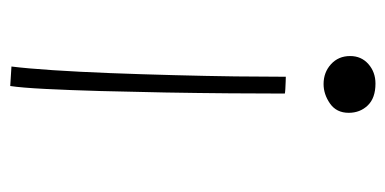

<svg xmlns="http://www.w3.org/2000/svg" viewBox="-218 -368 790 394"><g transform="rotate(90 177.0 -171.0)"><path d="M137.5 -362.5Q140.5 -362.5 148.2 -362.2Q156 -362 163.2 -361.5Q170.5 -361 172 -360.5Q172 -312.5 171.5 -248.2Q171 -184 169.8 -115Q168.5 -46 166.8 18Q165 82 162.5 131Q160 180 156.5 203L116.5 200.5Q120.5 168.5 124 115.5Q127.5 62.5 130 -2Q132.5 -66.5 134.2 -133Q136 -199.5 136.8 -259.5Q137.5 -319.5 137.5 -362.5ZM151.5 -546.5Q181 -546.5 196.2 -530.8Q211.5 -515 211.5 -491.5Q211.5 -466.5 192.5 -453.2Q173.5 -440 152.5 -440Q128.5 -440 111.8 -455.2Q95 -470.5 95 -494.5Q95 -517.5 111.5 -532Q128 -546.5 151.5 -546.5Z"/></g></svg>

Font: Grandstander Thin Thin
Style: Regular
Weight: 250
Version: Version 1.200